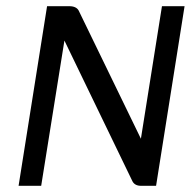

<svg xmlns="http://www.w3.org/2000/svg" viewBox="-20 -600 616 620"><path d="M40 0H113L188 -469L408 -14C413 -5 422 0 435 0H484L576 -580H503L435 -152L234 -566C229 -575 219 -580 204 -580H132Z"/></svg>

Font: Charger Sport
Style: DfExtObl
Weight: 400
Designer: Jasper
Foundry: Cannot Into Space Fonts
Version: Version 1.1